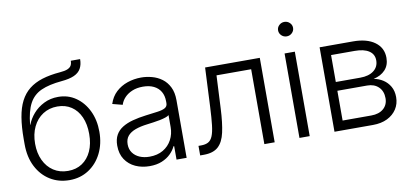

<svg xmlns="http://www.w3.org/2000/svg" viewBox="-69 -965 2592 1207"><g transform="rotate(-10 1226.5 -362.0)"><path d="M290.5 10.3Q221.2 10.3 167 -23.2Q112.8 -56.6 81.5 -117.7Q50.3 -178.7 50.3 -261.2V-293Q50.3 -372.1 60.3 -431.9Q70.3 -491.7 92 -533.9Q113.8 -576.2 148.7 -604Q183.6 -631.8 232.9 -647.2Q282.2 -662.6 348.1 -668Q378.9 -670.4 396 -677.5Q413.1 -684.6 420.2 -696.8Q427.2 -709 427.2 -727.5H486.8Q486.8 -692.4 473.1 -667.7Q459.5 -643.1 429.2 -629.4Q398.9 -615.7 348.6 -611.3Q267.1 -604 216.6 -581.3Q166 -558.6 139.9 -510Q113.8 -461.4 105.5 -375.5H107.4Q120.6 -411.6 148.7 -444.1Q176.8 -476.6 217.8 -497.1Q258.8 -517.6 309.1 -517.6Q372.1 -517.6 421.1 -483.6Q470.2 -449.7 498.5 -391.1Q526.9 -332.5 526.9 -257.3Q526.9 -180.2 496.6 -119.6Q466.3 -59.1 412.8 -24.4Q359.4 10.3 290.5 10.3ZM291 -48.3Q343.3 -48.3 381.3 -73.7Q419.4 -99.1 440.4 -145.3Q461.4 -191.4 461.4 -254.4Q461.4 -316.9 440.9 -362.8Q420.4 -408.7 382.8 -433.8Q345.2 -459 293.5 -459Q241.2 -459 200.9 -432.9Q160.6 -406.7 138.2 -360.1Q115.7 -313.5 115.7 -252Q115.7 -192.4 137.5 -146.2Q159.2 -100.1 198.7 -74.2Q238.3 -48.3 291 -48.3Z M801.3 11.2Q752 11.2 711.2 -7.3Q670.4 -25.9 646.2 -62.3Q622.1 -98.6 622.1 -150.9Q622.1 -191.4 637.5 -218.8Q652.8 -246.1 680.9 -263.4Q709 -280.8 747.3 -291Q785.6 -301.3 832 -307.1Q877.9 -313 909.2 -317.1Q940.4 -321.3 956.8 -330.8Q973.1 -340.3 973.1 -360.4V-372.1Q973.1 -408.2 958 -434.1Q942.9 -460 914.3 -474.1Q885.7 -488.3 844.7 -488.3Q805.7 -488.3 776.1 -475.8Q746.6 -463.4 727.5 -443.1Q708.5 -422.9 700.7 -397.9L636.7 -414.6Q651.4 -460 682.6 -489Q713.9 -518.1 755.9 -532.5Q797.9 -546.9 843.8 -546.9Q877.9 -546.9 912.6 -537.6Q947.3 -528.3 975.6 -507.6Q1003.9 -486.8 1021.2 -452.4Q1038.6 -418 1038.6 -367.7V0H974.1V-85.9H969.7Q958.5 -61 936 -38.8Q913.6 -16.6 880.1 -2.7Q846.7 11.2 801.3 11.2ZM811 -47.4Q861.3 -47.4 897.7 -68.8Q934.1 -90.3 953.6 -127Q973.1 -163.6 973.1 -207.5V-284.2Q966.3 -277.8 950.4 -272.5Q934.6 -267.1 913.8 -262.9Q893.1 -258.8 871.6 -255.9Q850.1 -252.9 831.5 -250.5Q786.6 -245.1 754.4 -233.2Q722.2 -221.2 705.1 -200.7Q688 -180.2 688 -147.9Q688 -116.2 704.1 -93.8Q720.2 -71.3 748 -59.3Q775.9 -47.4 811 -47.4Z M1125 0V-61H1142.1Q1169.9 -61 1187.7 -70.8Q1205.6 -80.6 1215.8 -105.5Q1226.1 -130.4 1231.2 -174.6Q1236.3 -218.8 1239.7 -287.6L1251.5 -539.1H1600.6V0H1534.7V-478H1313.5L1303.2 -266.6Q1298.8 -176.3 1285.6 -116.9Q1272.5 -57.6 1240.5 -28.8Q1208.5 0 1148.4 0Z M1758.8 0V-539.1H1824.2V0ZM1791.5 -642.6Q1772 -642.6 1757.8 -656.2Q1743.7 -669.9 1743.7 -689Q1743.7 -708 1757.8 -721.4Q1772 -734.9 1791.5 -734.9Q1811 -734.9 1825.2 -721.4Q1839.4 -708 1839.4 -689Q1839.4 -669.9 1825.2 -656.2Q1811 -642.6 1791.5 -642.6Z M1982.4 0V-539.1H2196.3Q2283.7 -539.1 2334.2 -502.2Q2384.8 -465.3 2384.8 -401.4Q2384.8 -354 2357.2 -324.5Q2329.6 -294.9 2282.7 -284.7Q2314.9 -278.8 2341.8 -261.5Q2368.7 -244.1 2385.3 -215.6Q2401.9 -187 2401.9 -147.5Q2401.9 -104.5 2380.4 -71.3Q2358.9 -38.1 2320.1 -19Q2281.2 0 2228 0ZM2044.9 -60.5H2228Q2277.3 -60.5 2306.2 -85.4Q2335 -110.4 2335 -152.3Q2335 -197.3 2307.6 -223.9Q2280.3 -250.5 2234.9 -250.5H2044.9ZM2044.9 -306.6H2200.7Q2255.4 -306.6 2287.1 -330.8Q2318.8 -355 2318.8 -396.5Q2318.8 -436 2286.6 -457.3Q2254.4 -478.5 2196.3 -478.5H2044.9Z"/></g></svg>

Font: Inter 18pt Light
Style: Regular
Weight: 300
Designer: Rasmus Andersson
Foundry: rsms
Version: Version 4.001;git-66647c0bb